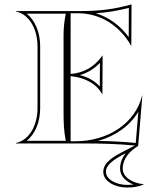

<svg xmlns="http://www.w3.org/2000/svg" viewBox="-20 -650 730 870"><path d="M278 -12H100.8C141 -43.4 162 -99.6 162 -160V-440C162 -500.8 140 -557.4 100.8 -588H278C271.3 -554.3 268 -524.3 268 -490V-140C268 -94.7 269.2 -56.2 278 -12ZM300 -315V-590H332C435 -590 521.7 -534.5 574 -443H575L576 -630C499.3 -608.7 431.7 -600 352 -600H52V-598C113.6 -584.8 150 -517.2 150 -440V-160C150 -82.8 113.6 -15.2 52 -2V0H352C437.7 0 512.3 1.8 591.4 9.5L550 30.7C497.3 57.7 448 84.3 448 128.7C448 170.1 497.3 199.7 558 199.7C583.9 199.7 606 196.1 630 186.7V184.7C577.8 178.8 536 152.4 536 113.7C536 70.3 567.4 34.6 606 11L625 -217H624C592.4 -89.3 467.2 -10 322 -10H300V-305C361.9 -298.5 415.1 -273.9 443 -223H444L445 -398H444C409.1 -348.3 359.9 -318.9 300 -315ZM341.6 -309.8C376.8 -319.5 407.6 -338.8 432.8 -365.3L432.2 -258.5C407.8 -284.9 376.8 -300.7 341.6 -309.8ZM549.3 44.5C534.1 64.1 524 87.6 524 113.7C524 148.9 552.1 173.6 584.6 186.1C576.1 187.2 567.4 187.7 558 187.7C499.2 187.7 460 159.1 460 128.7C460 95.6 497.5 71.2 549.3 44.5ZM424.3 -11.5C502.4 -33 568.7 -79.9 606.9 -143.9L595.1 -2.2L592.6 -2.4C536.3 -8 481.7 -10.5 424.3 -11.5ZM414.3 -590C464.9 -593.3 512.9 -601.1 563.9 -614.3L563.2 -481.7C524.5 -534.4 473.7 -571.7 414.3 -590Z"/></svg>

Font: Sortefax
Style: Medium
Weight: 500
Designer: gluk
Foundry: gluk
Version: Version 0.261